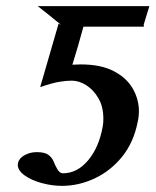

<svg xmlns="http://www.w3.org/2000/svg" viewBox="-20 -594 507 626"><path d="M315 -182Q316 -187 316.5 -193.5Q317 -200 317 -207Q317 -246 301 -273.5Q285 -301 261.5 -316Q238 -331 214 -331Q197 -331 174.5 -327.5Q152 -324 111 -310L171 -517L179 -513Q162 -527 141 -544Q120 -561 103 -574H467L448 -512L449 -513V-507H252Q243 -474 234.5 -444.5Q226 -415 216 -383Q222 -383 229.5 -383.5Q237 -384 243 -384Q309 -384 351 -362Q393 -340 413 -305Q433 -270 433 -230Q433 -224 432 -214.5Q431 -205 429 -197Q416 -130 378.5 -83.5Q341 -37 289 -12.5Q237 12 182 12Q150 12 116.5 3Q83 -6 60.5 -22Q38 -38 38 -57Q38 -60 39 -63Q42 -78 60 -88Q78 -98 100 -98Q126 -98 138 -89Q150 -80 155 -67Q160 -54 167.5 -41.5Q175 -29 185 -29Q232 -29 267.5 -71.5Q303 -114 315 -182Z"/></svg>

Font: Libertinus Serif Semibold Italic
Style: Regular
Weight: 600
Italic angle: -11.5°
Designer: Philipp H. Poll, Khaled Hosny
Foundry: Caleb Maclennan
Version: Version 7.051;RELEASE